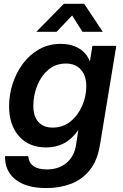

<svg xmlns="http://www.w3.org/2000/svg" viewBox="-20 -750 626 981"><path d="M217.3 210.9Q113.8 210.9 58.8 167Q3.9 123 5.9 47.9H124Q130.9 115.7 219.2 115.7Q279.8 115.7 319.6 82.5Q359.4 49.3 368.7 -9.8L379.9 -84.5H379.4Q347.2 -39.1 306.9 -17.8Q266.6 3.4 216.8 3.4Q127.4 3.4 76.9 -54.4Q26.4 -112.3 26.4 -206.1Q26.4 -266.1 44.9 -323Q63.5 -379.9 97.9 -425.8Q132.3 -471.7 180.9 -498.8Q229.5 -525.9 290 -525.9Q342.8 -525.9 381.8 -503.7Q420.9 -481.4 439 -437H439.5L452.1 -515.6H574.2L490.7 -9.3Q477.5 70.8 438.7 119.1Q399.9 167.5 342.5 189.2Q285.2 210.9 217.3 210.9ZM249 -98.1Q301.8 -98.1 340.3 -129.6Q378.9 -161.1 399.9 -209.5Q420.9 -257.8 420.9 -309.6Q420.9 -363.3 393.3 -394.3Q365.7 -425.3 316.9 -425.3Q263.7 -425.3 226.3 -393.1Q189 -360.8 169.7 -311.3Q150.4 -261.7 150.4 -209.5Q150.4 -154.8 176.5 -126.5Q202.6 -98.1 249 -98.1ZM269 -587.4H166V-587.9L306.2 -730.5H410.2L504.9 -587.9V-587.4H401.4L348.6 -670.9Z"/></svg>

Font: Inter Display SemiBold
Style: Italic
Weight: 600
Italic angle: -9.39999°
Designer: Rasmus Andersson
Foundry: rsms
Version: Version 4.000;git-a52131595